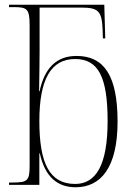

<svg xmlns="http://www.w3.org/2000/svg" viewBox="-20 -780 572 810"><path d="M299 10C406 10 476 -74 476 -267C476 -461 419 -544 303 -544C218 -544 168 -493 147 -395H145C146 -467 147 -527 147 -563V-748H322C396 -748 410 -733 413 -653L414 -618H424L420 -760H18V-750H37C95 -750 105 -743 105 -672V-82C105 -18 97 -10 33 -10H18V0H146V-133H148C170 -32 224 10 299 10ZM297 -4C189 -4 146 -91 146 -269C146 -444 194 -531 297 -531C395 -531 434 -455 434 -269C434 -84 385 -4 297 -4Z"/></svg>

Font: Noto Serif Display SemiCondensed ExtraLight
Style: Regular
Weight: 200
Width: 4
Designer: Monotype Design Team
Foundry: Monotype Imaging Inc.
Version: Version 2.009